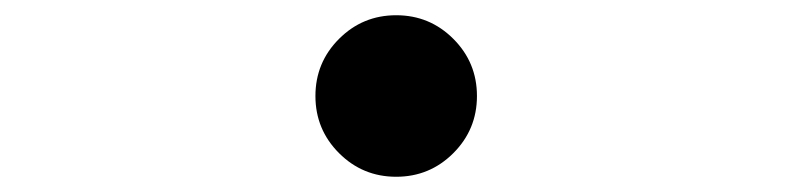

<svg xmlns="http://www.w3.org/2000/svg" viewBox="-20 -506 1040 252"><path d="M425 -455Q456 -486 500 -486Q544 -486 575 -455Q606 -424 606 -380Q606 -336 575 -305Q544 -274 500 -274Q456 -274 425 -305Q394 -336 394 -380Q394 -424 425 -455Z"/></svg>

Font: Swei Gothic CJK TC Regular
Style: Regular
Weight: 400
Version: Version 2.129